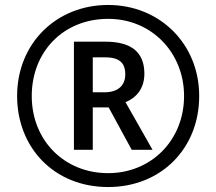

<svg xmlns="http://www.w3.org/2000/svg" viewBox="-20 -744 871 774"><path d="M416 10C628 10 783 -144 783 -357C783 -568 623 -724 416 -724C207 -724 49 -569 49 -357C49 -149 198 10 416 10ZM416 -46C239 -46 108 -178 108 -357C108 -536 236 -668 416 -668C592 -668 722 -531 722 -357C722 -178 589 -46 416 -46ZM278 -140H354V-311H418L511 -140H595L486 -332C529 -350 562 -386 562 -447C562 -533 510 -576 405 -576H278ZM402 -372H354V-513H402C460 -513 485 -492 485 -444C485 -399 455 -372 402 -372Z"/></svg>

Font: Noto Sans Gujarati SemiCondensed Medium
Style: Regular
Weight: 500
Width: 4
Designer: Jelle Bosma - Monotype Design Team, Universal Thirst
Foundry: Monotype Imaging Inc.
Version: Version 2.106